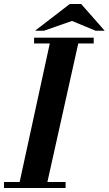

<svg xmlns="http://www.w3.org/2000/svg" viewBox="-27 -943 545 963"><path d="M65 0 229 -754H372L204 0ZM-7 0V-30H302V0ZM144 -725V-754H443V-725ZM149 -789 323 -923H380L498 -789H452L334 -838L194 -789Z"/></svg>

Font: Libre Bodoni SemiBold
Style: Italic
Weight: 600
Italic angle: -13°
Version: Version 2.003